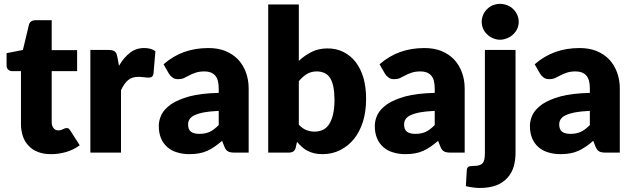

<svg xmlns="http://www.w3.org/2000/svg" viewBox="-20 -771 3197 970"><path d="M237.8 7.8Q200.2 7.8 172.9 -2.9Q144.5 -13.2 125.5 -33.7Q105.5 -53.7 96.2 -81.1Q85.9 -110.8 85.9 -143.6V-411.6H42Q29.3 -411.6 21.5 -419.4Q13.2 -426.8 13.2 -441.9V-502.4L95.7 -518.6L126 -645Q131.8 -668.9 160.2 -668.9H241.2V-517.6H369.6V-411.6H241.2V-153.8Q241.2 -135.7 250 -124.5Q258.3 -112.3 274.9 -112.3Q284.2 -112.3 289.6 -114.3Q292 -114.7 299.3 -118.7Q300.8 -119.1 303.5 -120.4Q306.2 -121.6 307.6 -122.6Q311.5 -124 315.9 -124Q323.2 -124 327.6 -121.1Q331.1 -117.7 335.9 -110.4L382.8 -37.1Q352.5 -14.6 315.4 -3.4Q277.3 7.8 237.8 7.8Z M573.2 -481.9 581.1 -438.5Q605.5 -480.5 636.7 -504.4Q667 -528.3 708.5 -528.3Q744.1 -528.3 765.1 -512.2L755.4 -397.9Q753.4 -387.2 747.1 -382.8Q740.7 -378.9 731.4 -378.9Q725.1 -378.9 720.7 -379.4L707.5 -380.9Q705.1 -380.9 700.4 -381.3Q695.8 -381.8 693.4 -382.3Q688.5 -382.8 679.7 -382.8Q645.5 -382.8 626 -365.2Q605 -346.2 591.3 -314.9V0H436.5V-518.6H528.3Q540.5 -518.6 547.9 -516.6Q555.7 -514.2 560.5 -510.7Q565.4 -506.3 568.8 -499Q570.3 -494.6 573.2 -481.9Z M1085 -139.2V-210.9Q1037.1 -208.5 1008.8 -203.1Q980 -197.3 960.9 -188Q944.3 -179.7 937 -167.5Q930.2 -156.2 930.2 -142.6Q930.2 -116.2 944.8 -105.5Q958.5 -94.7 987.3 -94.7Q1017.1 -94.7 1039.6 -105Q1060.1 -114.3 1085 -139.2ZM834 -397.9 806.2 -446.3Q855.5 -488.8 910.6 -508.3Q966.3 -528.3 1033.2 -528.3Q1080.1 -528.3 1118.2 -513.7Q1157.2 -497.1 1182.1 -471.2Q1208 -443.8 1222.2 -405.8Q1236.3 -367.7 1236.3 -324.2V0H1165Q1143.1 0 1132.3 -5.9Q1120.6 -12.2 1113.3 -30.8L1102.1 -59.6Q1080.6 -41 1064.5 -30.3Q1043 -15.6 1027.8 -9.3Q1006.8 0 986.8 3.4Q964.8 7.8 938 7.8Q901.9 7.8 873.5 -1.5Q845.2 -9.8 824.7 -28.3Q803.7 -46.9 793 -73.7Q782.2 -99.6 782.2 -134.8Q782.2 -163.1 795.9 -191.9Q809.6 -219.7 844.7 -244.6Q879.4 -268.1 937.5 -284.2Q993.2 -299.3 1085 -301.8V-324.2Q1085 -370.1 1066.4 -390.1Q1047.9 -410.2 1013.2 -410.2Q987.3 -410.2 968.3 -403.8Q949.7 -397.5 937 -390.6Q918.5 -380.9 910.2 -377Q897.9 -371.1 878.9 -371.1Q862.8 -371.1 852.1 -378.9Q840.3 -387.7 834 -397.9Z M1489.7 -360.8V-141.1Q1507.8 -121.6 1527.8 -113.8Q1547.9 -106 1569.3 -106Q1590.3 -106 1609.9 -114.3Q1627.9 -122.1 1641.6 -141.6Q1655.3 -162.6 1662.1 -190.9Q1669.9 -223.6 1669.9 -266.6Q1669.9 -301.3 1664.1 -333Q1658.2 -360.4 1647.5 -377.4Q1637.2 -393.6 1619.1 -402.3Q1600.6 -410.2 1580.6 -410.2Q1552.7 -410.2 1531.2 -397.5Q1510.3 -385.3 1489.7 -360.8ZM1489.7 -748.5V-463.4Q1519 -491.2 1555.7 -509.3Q1589.8 -526.4 1635.3 -526.4Q1679.7 -526.4 1715.3 -508.3Q1752 -489.7 1776.9 -457.5Q1802.7 -423.3 1816.4 -377Q1829.6 -329.1 1829.6 -272Q1829.6 -208 1814 -157.7Q1797.9 -106 1768.6 -69.3Q1740.2 -33.7 1698.7 -12.7Q1658.2 7.8 1609.4 7.8Q1586.4 7.8 1567.4 3.4Q1551.3 -0.5 1533.2 -9.3Q1520 -15.6 1505.4 -28.8Q1494.6 -38.6 1480.5 -54.2L1474.6 -27.8Q1471.2 -11.7 1461.9 -5.9Q1453.1 0 1437.5 0H1335V-748.5Z M2176.3 -139.2V-210.9Q2128.4 -208.5 2100.1 -203.1Q2071.3 -197.3 2052.2 -188Q2035.6 -179.7 2028.3 -167.5Q2021.5 -156.2 2021.5 -142.6Q2021.5 -116.2 2036.1 -105.5Q2049.8 -94.7 2078.6 -94.7Q2108.4 -94.7 2130.9 -105Q2151.4 -114.3 2176.3 -139.2ZM1925.3 -397.9 1897.5 -446.3Q1946.8 -488.8 2002 -508.3Q2057.6 -528.3 2124.5 -528.3Q2171.4 -528.3 2209.5 -513.7Q2248.5 -497.1 2273.4 -471.2Q2299.3 -443.8 2313.5 -405.8Q2327.6 -367.7 2327.6 -324.2V0H2256.3Q2234.4 0 2223.6 -5.9Q2211.9 -12.2 2204.6 -30.8L2193.4 -59.6Q2171.9 -41 2155.8 -30.3Q2134.3 -15.6 2119.1 -9.3Q2098.1 0 2078.1 3.4Q2056.2 7.8 2029.3 7.8Q1993.2 7.8 1964.8 -1.5Q1936.5 -9.8 1916 -28.3Q1895 -46.9 1884.3 -73.7Q1873.5 -99.6 1873.5 -134.8Q1873.5 -163.1 1887.2 -191.9Q1900.9 -219.7 1936 -244.6Q1970.7 -268.1 2028.8 -284.2Q2084.5 -299.3 2176.3 -301.8V-324.2Q2176.3 -370.1 2157.7 -390.1Q2139.2 -410.2 2104.5 -410.2Q2078.6 -410.2 2059.6 -403.8Q2041 -397.5 2028.3 -390.6Q2009.8 -380.9 2001.5 -377Q1989.3 -371.1 1970.2 -371.1Q1954.1 -371.1 1943.4 -378.9Q1931.6 -387.7 1925.3 -397.9Z M2429.7 -518.6H2584.5V1Q2584.5 37.1 2575.7 69.3Q2565.9 102.1 2544.9 126Q2522.9 150.9 2489.3 164.6Q2453.6 178.7 2402.3 178.7Q2389.2 178.7 2367.7 175.8Q2349.1 173.3 2333.5 169.4L2338.4 87.9Q2338.9 78.1 2345.7 72.3Q2351.1 67.4 2369.6 67.4Q2388.2 67.4 2398.9 64.5Q2411.1 61 2417.5 54.2Q2424.3 46.9 2427.2 33.7Q2429.7 20 2429.7 1ZM2593.3 -626Q2586.4 -610.8 2572.8 -597.7Q2559.6 -584.5 2542.5 -578.1Q2523.9 -570.3 2505.4 -570.3Q2488.3 -570.3 2470.2 -578.1Q2454.1 -584.5 2440.9 -597.7Q2426.8 -610.8 2420.9 -626Q2413.6 -642.1 2413.6 -660.6Q2413.6 -678.7 2420.9 -695.8Q2426.8 -710.9 2440.9 -725.1Q2454.1 -738.3 2470.2 -744.6Q2487.8 -751.5 2505.4 -751.5Q2524.4 -751.5 2542.5 -744.6Q2559.6 -738.3 2572.8 -725.1Q2586.4 -711.4 2593.3 -695.8Q2600.6 -679.2 2600.6 -660.6Q2600.6 -642.1 2593.3 -626Z M2960 -139.2V-210.9Q2912.1 -208.5 2883.8 -203.1Q2855 -197.3 2835.9 -188Q2819.3 -179.7 2812 -167.5Q2805.2 -156.2 2805.2 -142.6Q2805.2 -116.2 2819.8 -105.5Q2833.5 -94.7 2862.3 -94.7Q2892.1 -94.7 2914.6 -105Q2935.1 -114.3 2960 -139.2ZM2709 -397.9 2681.2 -446.3Q2730.5 -488.8 2785.6 -508.3Q2841.3 -528.3 2908.2 -528.3Q2955.1 -528.3 2993.2 -513.7Q3032.2 -497.1 3057.1 -471.2Q3083 -443.8 3097.2 -405.8Q3111.3 -367.7 3111.3 -324.2V0H3040Q3018.1 0 3007.3 -5.9Q2995.6 -12.2 2988.3 -30.8L2977.1 -59.6Q2955.6 -41 2939.5 -30.3Q2918 -15.6 2902.8 -9.3Q2881.8 0 2861.8 3.4Q2839.8 7.8 2813 7.8Q2776.9 7.8 2748.5 -1.5Q2720.2 -9.8 2699.7 -28.3Q2678.7 -46.9 2668 -73.7Q2657.2 -99.6 2657.2 -134.8Q2657.2 -163.1 2670.9 -191.9Q2684.6 -219.7 2719.7 -244.6Q2754.4 -268.1 2812.5 -284.2Q2868.2 -299.3 2960 -301.8V-324.2Q2960 -370.1 2941.4 -390.1Q2922.9 -410.2 2888.2 -410.2Q2862.3 -410.2 2843.3 -403.8Q2824.7 -397.5 2812 -390.6Q2793.5 -380.9 2785.2 -377Q2772.9 -371.1 2753.9 -371.1Q2737.8 -371.1 2727.1 -378.9Q2715.3 -387.7 2709 -397.9Z"/></svg>

Font: Lato-ExtraBold
Style: Regular
Weight: 500
Designer: Lukasz Dziedzic with Adam Twardoch and Botio Nikoltchev
Foundry: tyPoland Lukasz Dziedzic
Version: ""